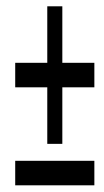

<svg xmlns="http://www.w3.org/2000/svg" viewBox="-20 -668 324 597"><path d="M27.3 -168H273.4V-91.8H27.3ZM127 -648.4H173.8V-472.7H273.4V-396.5H173.8V-220.7H127V-396.5H27.3V-472.7H127Z"/></svg>

Font: Vancouver Drive
Style: Regular
Weight: 400
Designer: Valery Zaveryaev
Foundry: Cyreal (www.cyreal.org)
Version: Version 1.06